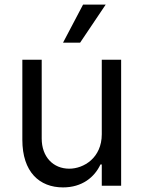

<svg xmlns="http://www.w3.org/2000/svg" viewBox="-20 -804 621 831"><path d="M420.5 -223C420.5 -120.7 342.3 -73.9 279.8 -73.9C210.2 -73.9 160.5 -125 160.5 -204.5V-545.5H76.7V-198.9C76.7 -59.7 150.6 7.1 252.8 7.1C335.2 7.1 389.2 -36.9 414.8 -92.3H420.5V0H504.3V-545.5H420.5ZM252.8 -619.3H326.7L437.5 -784.1H339.5Z"/></svg>

Font: Magic Ui Pro
Style: Regular
Weight: 400
Designer: Stefan Endress, Andreas Faust
Version: Version 1.000;FEAKit 1.0